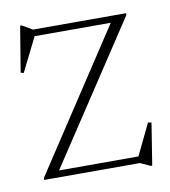

<svg xmlns="http://www.w3.org/2000/svg" viewBox="-81 -772 767 864"><g transform="rotate(-10 302.0 -340.0)"><path d="M548 -675V-666.5L120.5 -18.5L114 -30.5H491L560 -173.5L575.5 -170.5L545 21H538.5L492.5 0H55V-8.5L480.5 -656L498 -644.5H125L48 -490L34.5 -493.5L69 -702.5H76L123 -675Z"/></g></svg>

Font: Newsreader 24pt Light
Style: Regular
Weight: 300
Designer: Hugues Gentile
Foundry: Production Type
Version: Version 1.003